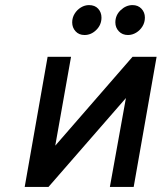

<svg xmlns="http://www.w3.org/2000/svg" viewBox="-20 -734 635 754"><path d="M77 0 167 -511H259L197 -162L500.5 -511H595L505 0H411.5L474.5 -349L170.5 0ZM482.5 -596.5Q460.5 -596.5 446.8 -611Q433 -625.5 433 -646Q433 -674.5 454 -694.2Q475 -714 500.5 -714Q522 -714 535.5 -699.8Q549 -685.5 549 -665Q549 -646 539.5 -630.5Q530 -615 514.8 -605.8Q499.5 -596.5 482.5 -596.5ZM312 -596.5Q290 -596.5 276.8 -611Q263.5 -625.5 263.5 -646Q263.5 -664.5 273 -680Q282.5 -695.5 297.8 -704.8Q313 -714 329.5 -714Q352.5 -714 365.5 -699.8Q378.5 -685.5 378.5 -665Q378.5 -636.5 358.2 -616.5Q338 -596.5 312 -596.5Z"/></svg>

Font: Overpass Medium
Style: Italic
Weight: 500
Italic angle: -10°
Designer: Delve Withrington, Dave Bailey, Thomas Jockin
Foundry: Delve Fonts LLC
Version: Version 4.000